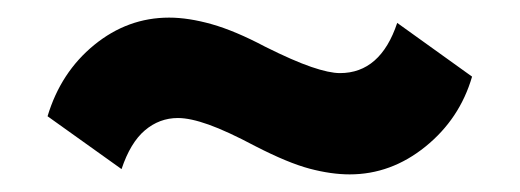

<svg xmlns="http://www.w3.org/2000/svg" viewBox="-20 -406 590 218"><path d="M377 -208Q356 -208 331.5 -214.5Q307 -221 270 -240Q238 -257 217 -264.5Q196 -272 182 -272Q161 -272 144.5 -258Q128 -244 118 -214L34 -274Q49 -324 87 -355Q125 -386 172 -386Q194 -386 220.5 -378.5Q247 -371 281 -353Q313 -337 333.5 -330Q354 -323 366 -323Q412 -323 431 -380L516 -319Q502 -271 463 -239.5Q424 -208 377 -208Z"/></svg>

Font: Rokkitt ExtraBold
Style: Regular
Weight: 800
Version: Version 3.103